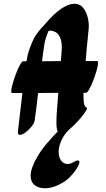

<svg xmlns="http://www.w3.org/2000/svg" viewBox="-20 -720 565 1028"><path d="M306 1Q282 -4 282 -64Q282 -91 285 -130Q288 -169 292 -223L184 -222Q180 -186 175.5 -149.5Q171 -113 166 -77Q164 -61 149 -42.5Q134 -24 116.5 -11Q99 2 87 2Q73 2 76 -17Q82 -67 88 -119.5Q94 -172 100 -222H44Q40 -222 40 -232Q40 -245 47.5 -271Q55 -297 65.5 -325Q76 -353 87 -372.5Q98 -392 104 -392H122Q123 -395 123 -398Q128 -431 140 -463.5Q152 -496 162 -515Q172 -534 187 -552.5Q202 -571 216 -585Q270 -649 309.5 -674.5Q349 -700 377 -700Q408 -700 425.5 -678Q443 -656 450 -625.5Q457 -595 455 -569Q452 -534 449.5 -511.5Q447 -489 445 -469Q443 -449 441 -421Q440 -407 439 -393H501Q505 -393 505 -383Q505 -370 497.5 -343.5Q490 -317 479.5 -289.5Q469 -262 458 -242.5Q447 -223 441 -223H427Q427 -211 427 -202Q427 -150 442 -145Q450 -143 441 -127.5Q432 -112 413 -89.5Q394 -67 372 -46Q350 -25 331.5 -11Q313 3 306 1ZM217 -480Q214 -460 211 -438Q208 -416 205 -392L306 -393L309 -435L311 -461Q311 -503 300 -523Q289 -543 275 -549.5Q261 -556 251 -556Q247 -556 244.5 -555.5Q242 -555 241 -555Q239 -552 238 -551Q232 -536 226 -517.5Q220 -499 217 -480ZM314 259Q265 288 220 288Q187 288 165.5 271Q144 254 144 220Q144 181 180.5 118Q217 55 306 -33Q341 -68 366.5 -85Q392 -102 402 -102Q410 -102 399.5 -84Q389 -66 354 -31Q322 1 308 33.5Q294 66 294 92Q294 121 307 139.5Q320 158 342 158Q356 158 372 149Q388 139 397 139Q405 139 405 148Q405 159 392 180.5Q379 202 358 224Q337 246 314 259Z"/></svg>

Font: Ga Maamli
Style: Regular
Weight: 400
Designer: Afotey Clement Nii Odai, Ama Asantewa Diaka, David Abbey-Thompson
Foundry: Sorkin Type Co.
Version: Version 1.000; ttfautohint (v1.8.4.7-5d5b)